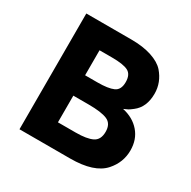

<svg xmlns="http://www.w3.org/2000/svg" viewBox="-156 -852 1001 1004"><g transform="rotate(30 344.5 -349.5)"><path d="M392 0H86V-699H358Q429 -699 480.5 -682Q532 -665 558 -636Q605 -582 605 -514Q605 -432 552 -392Q534 -378 527 -374.5Q520 -371 502 -363Q567 -349 605.5 -304.5Q644 -260 644 -194Q644 -121 594 -65Q536 0 392 0ZM242 -416H316Q381 -416 412.5 -430Q444 -444 444 -490.5Q444 -537 415 -552Q386 -567 317 -567H242ZM242 -132H349Q416 -132 449.5 -148.5Q483 -165 483 -213.5Q483 -262 447.5 -277.5Q412 -293 334 -293H242Z"/></g></svg>

Font: Montserrat Alternates
Style: Bold
Weight: 700
Version: Version 2.001